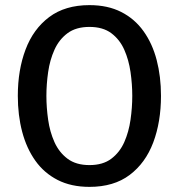

<svg xmlns="http://www.w3.org/2000/svg" viewBox="-20 -716 698 749"><path d="M161 -342Q161 -296.5 167.8 -249Q174.5 -201.5 192.5 -161.5Q210.5 -121.5 243.5 -96.8Q276.5 -72 329 -72Q381.5 -72 414.2 -96.8Q447 -121.5 464.8 -161.5Q482.5 -201.5 489.2 -249Q496 -296.5 496 -342Q496 -387.5 489.2 -434.8Q482.5 -482 464.8 -522Q447 -562 414.2 -586.5Q381.5 -611 329 -611Q276.5 -611 243.5 -586.5Q210.5 -562 192.5 -522Q174.5 -482 167.8 -434.8Q161 -387.5 161 -342ZM49.5 -342Q49.5 -443 79.8 -523Q110 -603 172 -649.5Q234 -696 329 -696Q400.5 -696 453 -669.2Q505.5 -642.5 540 -594.2Q574.5 -546 591.2 -481.8Q608 -417.5 608 -342Q608 -240.5 577.8 -160.2Q547.5 -80 485.8 -33.5Q424 13 329 13Q257.5 13 204.8 -14Q152 -41 117.8 -89.2Q83.5 -137.5 66.5 -202Q49.5 -266.5 49.5 -342Z"/></svg>

Font: Signika Light
Style: Regular
Weight: 400
Version: Version 2.003;gftools[0.9.32]